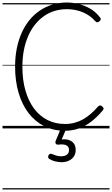

<svg xmlns="http://www.w3.org/2000/svg" viewBox="-20 -1021 891 1527"><path d="M496 19Q405 19 332 -17.5Q259 -54 207.5 -121Q156 -188 128 -282Q100 -376 100 -491Q100 -568 113.5 -635.5Q127 -703 152.5 -760Q178 -817 214.5 -861.5Q251 -906 297 -937Q343 -968 397 -984.5Q451 -1001 511 -1001Q560 -1001 608.5 -988.5Q657 -976 700 -950.5Q743 -925 775 -883Q783 -874 781.5 -867Q780 -860 771 -852Q761 -843 753.5 -843.5Q746 -844 737 -853Q708 -886 671.5 -907Q635 -928 594.5 -938Q554 -948 511 -948Q460 -948 414 -934Q368 -920 328.5 -892Q289 -864 258 -825Q227 -786 204.5 -735Q182 -684 170 -622.5Q158 -561 158 -491Q158 -386 182 -302Q206 -218 250.5 -158Q295 -98 357.5 -66.5Q420 -35 496 -35Q538 -35 574.5 -45Q611 -55 643 -73.5Q675 -92 703.5 -117Q732 -142 759 -173Q768 -182 776 -182.5Q784 -183 793 -174Q803 -166 804 -159Q805 -152 797 -143Q753 -90 705.5 -53.5Q658 -17 606 1Q554 19 496 19ZM468 269Q451 269 424 263.5Q397 258 372 243Q364 238 363 230Q362 222 366 214Q371 205 377.5 202.5Q384 200 393 204Q408 210 426.5 216Q445 222 465 222Q496 222 512.5 209Q529 196 529 171Q529 147 509 135.5Q489 124 447 129Q438 130 433 128.5Q428 127 424 122Q420 115 420.5 109Q421 103 425 94L466 -4H510L462 108L446 94Q483 83 514 89Q545 95 563.5 115.5Q582 136 582 171Q582 201 568 222.5Q554 244 528.5 256.5Q503 269 468 269ZM0 476H851V486H0ZM0 -20H851V0H0ZM0 -505H851V-500H0ZM0 -996H851V-986H0Z"/></svg>

Font: Playwrite PL Guides
Style: Regular
Weight: 400
Designer: Veronika Burian, José Scaglione
Foundry: TypeTogether
Version: Version 1.003